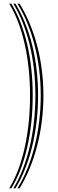

<svg xmlns="http://www.w3.org/2000/svg" viewBox="-20 -820 315 1040"><path d="M85.9 200H74.7Q105.1 150.6 128.6 92.4Q152.1 34.2 168.1 -30.4Q184.2 -95 192.4 -163.6Q200.7 -232.3 200.7 -302Q200.7 -372.9 192.4 -440.8Q184.2 -508.7 168.1 -572.1Q152.1 -635.6 128.6 -693Q105.1 -750.4 74.7 -800H85.9Q117.2 -749.5 141.2 -691.7Q165.3 -633.9 181.8 -570.4Q198.3 -507 206.7 -439.5Q215.2 -372 215.2 -302Q215.2 -233.2 206.7 -165.1Q198.3 -97 181.8 -32.4Q165.3 32.1 141.2 90.9Q117.2 149.7 85.9 200ZM63.5 200H52.4Q81.3 152.8 103.6 95.5Q125.9 38.2 141.1 -26.4Q156.3 -90.9 164 -160.6Q171.7 -230.2 171.7 -302Q171.7 -374.6 164 -443.4Q156.3 -512.3 141.1 -575.8Q125.9 -639.2 103.6 -695.8Q81.3 -752.3 52.4 -800H63.5Q93.4 -751.2 116.2 -694.4Q139.1 -637.5 154.7 -574.1Q170.3 -510.6 178.3 -442.2Q186.2 -373.7 186.2 -302Q186.2 -231.1 178.3 -162.1Q170.3 -93 154.7 -28.4Q139.1 36.2 116.2 93.9Q93.4 151.7 63.5 200ZM41.2 200H30Q57.9 154.8 79 98.6Q100.1 42.3 114.2 -22.3Q128.4 -86.9 135.6 -157.5Q142.7 -228 142.7 -302Q142.7 -376.5 135.6 -446.2Q128.4 -515.9 114.2 -579.4Q100.1 -642.8 79 -698.4Q57.9 -754 30 -800H41.2Q70 -753.2 91.6 -697Q113.3 -640.9 127.9 -577.6Q142.5 -514.2 149.9 -444.9Q157.2 -375.6 157.2 -302Q157.2 -229.1 149.9 -159Q142.5 -88.9 127.9 -24.4Q113.3 40.2 91.6 97Q70 153.7 41.2 200Z"/></svg>

Font: Big Shoulders Inline Display SC Thin
Style: Regular
Weight: 100
Designer: Patric King
Foundry: XO Type Co
Version: Version 2.002